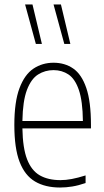

<svg xmlns="http://www.w3.org/2000/svg" viewBox="-20 -828 464 857"><path d="M248 9Q182 9 136.5 -17.8Q91 -44.5 67.5 -105.5Q44 -166.5 44 -270Q44 -373.5 67 -434.5Q90 -495.5 129.5 -521.8Q169 -548 219 -548Q269.5 -548 307 -522Q344.5 -496 365.2 -435.2Q386 -374.5 386 -270V-255H80Q81.5 -167 101 -116.8Q120.5 -66.5 157.8 -45.2Q195 -24 250 -24Q273.5 -24 300.2 -29Q327 -34 362 -45V-11Q330 0 302.2 4.5Q274.5 9 248 9ZM219 -515Q181 -515 150 -495.5Q119 -476 100.2 -426.5Q81.5 -377 80 -288H350Q349 -377 332 -426.5Q315 -476 285.8 -495.5Q256.5 -515 219 -515ZM267 -632 219 -808H252L294 -632ZM140 -632 92 -808H125L167 -632Z"/></svg>

Font: Encode Sans Condensed Thin
Style: Regular
Weight: 100
Width: 3
Designer: Multiple Designers
Foundry: Impallari Type
Version: Version 3.000; ttfautohint (v1.8.3) -l 8 -r 50 -G 200 -x 14 